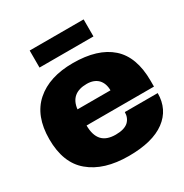

<svg xmlns="http://www.w3.org/2000/svg" viewBox="-166 -835 935 977"><g transform="rotate(-30 301.5 -346.5)"><path d="M460 -605H143.1V-705.1H460ZM300.8 -540Q446.3 -540 522.9 -472.2Q599.1 -404.8 599.1 -264.2V-230H203.1Q203.1 -172.9 229 -144Q254.9 -115.2 309.1 -115.2Q358.9 -115.2 382.8 -136.2Q405.8 -157.7 405.8 -191.9H599.1Q599.1 -96.2 525.9 -42Q452.6 12.2 313 12.2Q167 12.2 85 -57.1Q3.9 -124.5 3.9 -264.2Q3.9 -400.4 83 -470.2Q162.1 -540 300.8 -540ZM309.1 -413.1Q214.4 -413.1 204.1 -324.2H397.9Q397.9 -364.7 375 -389.2Q351.1 -413.1 309.1 -413.1Z"/></g></svg>

Font: Archivo-RBTV
Style: Regular
Weight: 500
Designer: Hector Gatti
Foundry: Hector Gatti
Version: ""